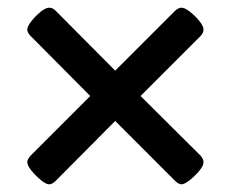

<svg xmlns="http://www.w3.org/2000/svg" viewBox="-20 -487 600 500"><path d="M108 -7Q100 -7 86.5 -18Q73 -29 62 -42.5Q51 -56 51 -65Q51 -72 60 -82L215 -237L60 -393Q51 -402 51 -410Q51 -418 61.5 -431.5Q72 -445 85.5 -456Q99 -467 108 -467Q117 -467 125 -459L280 -303L436 -459Q445 -467 453 -467Q461 -467 474.5 -456.5Q488 -446 499 -432.5Q510 -419 510 -410Q510 -401 502 -393L346 -237L502 -82Q510 -73 510 -65Q510 -55 498.5 -41.5Q487 -28 473.5 -17.5Q460 -7 453 -7Q445 -7 436 -16L280 -172L125 -16Q116 -7 108 -7Z"/></svg>

Font: Asap SemiBold
Style: Regular
Weight: 600
Designer: Pablo Cosgaya
Foundry: Omnibus-Type
Version: Version 3.001; ttfautohint (v1.8.3)